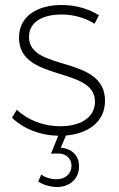

<svg xmlns="http://www.w3.org/2000/svg" viewBox="-20 -542 477 768"><path d="M400 -139C400 -323 96 -254 96 -394C96 -456 153 -484 226 -484C276 -484 322 -470 358 -447L376 -481C335 -506 285 -522 227 -522C135 -522 56 -482 56 -391C56 -212 364 -279 360 -132C357 -66 294 -37 221 -37C155 -37 92 -61 47 -103L28 -71C75 -26 142 0 213 1L184 73C190 72 204 72 214 72C245 72 265 93 266 119C267 151 243 175 206 175C185 175 160 168 145 156L133 184C151 197 182 206 208 206C260 206 298 171 296 121C296 80 265 51 223 49L244 0C328 -7 400 -51 400 -139Z"/></svg>

Font: Montserrat ExtraLight
Style: Regular
Weight: 250
Designer: Julieta Ulanovsky
Foundry: Julieta Ulanovsky
Version: Version 4.000